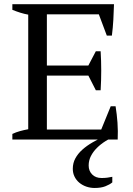

<svg xmlns="http://www.w3.org/2000/svg" viewBox="-20 -683 651 940"><path d="M538.1 -662.6Q537.1 -624.5 534.9 -585.9Q532.7 -547.4 527.8 -508.8H502.9L463.9 -612.8H209.5V-362.3H412.6L449.2 -432.1H472.7Q478.5 -338.4 472.7 -241.2H449.2L412.6 -313H209.5V-48.8H475.6L522 -162.6H545.9Q552.2 -123.5 555.2 -82.5Q558.1 -41.5 556.2 0H40.5V-27.3Q58.1 -35.6 77.4 -41Q96.7 -46.4 118.2 -50.3V-611.3Q99.1 -614.7 79.6 -620.8Q60.1 -627 40.5 -634.8V-662.6ZM545.4 -19Q520 -6.8 496.3 8.1Q472.7 22.9 454.3 41.3Q436 59.6 425 81.1Q414.1 102.5 414.1 127.4Q414.1 153.8 431.2 171.1Q448.2 188.5 477.5 188.5Q492.7 188.5 505.6 186.8Q518.6 185.1 529.8 182.6V210Q517.1 220.7 495.8 229Q474.6 237.3 443.4 237.3Q421.9 237.3 402.3 230.5Q382.8 223.6 368.2 211.4Q353.5 199.2 345 181.9Q336.4 164.6 336.4 143.6Q336.4 115.2 348.9 92.3Q361.3 69.3 383.1 49.8Q404.8 30.3 433.8 13.7Q462.9 -2.9 496.6 -19Z"/></svg>

Font: PT Astra Serif
Style: Regular
Weight: 400
Designer: A.Korolkova, I. Chaeva
Foundry: ParaType Ltd
Version: Version 1.002